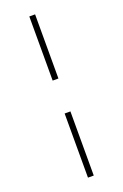

<svg xmlns="http://www.w3.org/2000/svg" viewBox="-147 -628 541 844"><g transform="rotate(-20 123.5 -206.0)"><path d="M110 -283V-583H137V-283ZM110 171V-129H137V171Z"/></g></svg>

Font: Rokkitt Thin
Style: Regular
Weight: 250
Version: Version 3.103